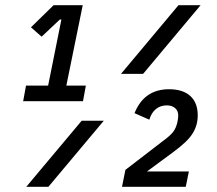

<svg xmlns="http://www.w3.org/2000/svg" viewBox="-20 -718 834 738"><path d="M69 -329 80 -389H165L216 -643H210L140 -577L99 -613L186 -698H298L235 -389H310L299 -329ZM666 -698H751L530 -434H445ZM294 -254H379L166 0H81ZM694 0H449L462 -65L605 -175Q634 -196 645.5 -211Q657 -226 662 -249Q665 -262 665 -275Q665 -292 653 -302.5Q641 -313 621 -313Q597 -313 579.5 -299Q562 -285 554 -258L497 -283Q534 -375 630 -375Q683 -375 711.5 -349Q740 -323 740 -275Q740 -255 735 -237.5Q730 -220 719 -203Q708 -186 689.5 -169Q671 -152 644 -132L545 -59H706Z"/></svg>

Font: IBM Plex Sans Condensed Medium
Style: Italic
Weight: 500
Width: 3
Italic angle: -11°
Designer: Mike Abbink, Paul van der Laan, Pieter van Rosmalen
Foundry: Bold Monday
Version: Version 1.3